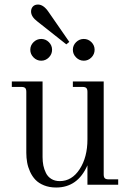

<svg xmlns="http://www.w3.org/2000/svg" viewBox="-20 -816 574 848"><path d="M502 0H366.2V-85.9Q323.2 12.2 228 12.2Q198.2 12.2 174.6 2.7Q150.9 -6.8 136.5 -22Q122.1 -37.1 112.8 -57.6Q103.5 -78.1 99.9 -98.6Q96.2 -119.1 96.2 -141.1V-410.2Q96.2 -422.4 91.3 -427.2Q86.4 -432.1 74.2 -432.1H32.2V-456.1H168V-122.1Q168 -102.5 171.4 -85.4Q174.8 -68.4 182.9 -52Q190.9 -35.6 206.5 -25.9Q222.2 -16.1 244.1 -16.1Q297.4 -16.1 331.8 -68.8Q366.2 -121.6 366.2 -200.2V-410.2Q366.2 -422.4 361.3 -427.2Q356.4 -432.1 344.2 -432.1H301.8V-456.1H438V-45.9Q438 -33.7 442.9 -28.8Q447.8 -23.9 460 -23.9H502ZM316.2 -629.9Q330.6 -644 350.1 -644Q369.6 -644 383.8 -629.9Q397.9 -615.7 397.9 -596.2Q397.9 -576.7 383.8 -562.3Q369.6 -547.9 350.1 -547.9Q330.6 -547.9 316.2 -562.3Q301.8 -576.7 301.8 -596.2Q301.8 -615.7 316.2 -629.9ZM128.2 -629.9Q142.6 -644 162.1 -644Q181.6 -644 195.8 -629.9Q210 -615.7 210 -596.2Q210 -576.7 195.8 -562.3Q181.6 -547.9 162.1 -547.9Q142.6 -547.9 128.2 -562.3Q113.8 -576.7 113.8 -596.2Q113.8 -615.7 128.2 -629.9ZM272.9 -620.1 145 -721.2Q117.2 -742.2 117.2 -765.1Q117.2 -778.3 125.2 -787.1Q133.3 -795.9 147.9 -795.9Q171.9 -795.9 193.8 -764.2L286.1 -630.9Z"/></svg>

Font: Flanker Steampunk
Style: Regular
Weight: 400
Designer: Alexey Kryukov, Leonardo Di Lena
Foundry: Alexey Kryukov, Leonardo Di Lena
Version: 1.210